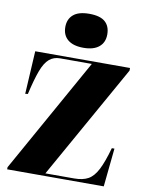

<svg xmlns="http://www.w3.org/2000/svg" viewBox="-106 -1083 884 1157"><g transform="rotate(10 336.5 -504.5)"><path d="M20 0V-13L412 -714H218Q179 -714 152 -691Q125 -668 105 -614.5Q85 -561 64 -469L48 -467L63 -730H643V-714L251 -16H427Q480 -16 513 -34.5Q546 -53 570.5 -101Q595 -149 619 -235H635L611 0ZM345 -801Q282 -801 249 -828.5Q216 -856 216 -906Q216 -954 248 -981.5Q280 -1009 345 -1009Q412 -1009 442.5 -982Q473 -955 473 -905Q473 -856 440 -828.5Q407 -801 345 -801Z"/></g></svg>

Font: Literata 72pt Black
Style: Regular
Weight: 900
Designer: Latin by Veronika Burian and Jose Scaglione. Greek by Irene Vlachou. Cyrillic by Vera Evstafieva.
Foundry: TypeTogether
Version: Version 3.002